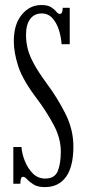

<svg xmlns="http://www.w3.org/2000/svg" viewBox="-20 -731 337 764"><path d="M158.5 13.5Q130 13.5 113.8 3.2Q97.5 -7 88.2 -17.2Q79 -27.5 71.5 -27.5Q61 -27.5 61 0H33V-146H65.5Q67 -120.5 78.5 -91.2Q90 -62 110.2 -41.2Q130.5 -20.5 160 -20.5Q198 -20.5 210 -50.5Q222 -80.5 222 -128Q222 -181 193.5 -234.2Q165 -287.5 127 -338Q70.5 -412.5 52.8 -466.8Q35 -521 35 -567.5Q35 -634.5 66.8 -672.8Q98.5 -711 144.5 -711Q170.5 -711 184 -702Q197.5 -693 204.5 -684.2Q211.5 -675.5 218 -675.5Q229.5 -675.5 229.5 -700H257.5V-555H225Q223.5 -582 214.8 -610.5Q206 -639 189 -658.2Q172 -677.5 146 -677.5Q116.5 -677.5 100 -655.2Q83.5 -633 83.5 -592.5Q83.5 -564.5 90.2 -537.2Q97 -510 114.8 -477.2Q132.5 -444.5 165.5 -399.5Q209 -341 240.5 -278.2Q272 -215.5 272 -148Q272 -67.5 242.5 -27Q213 13.5 158.5 13.5Z"/></svg>

Font: Imbue 10pt Light
Style: Regular
Weight: 300
Designer: Tyler Finck
Foundry: Etcetera Type Company
Version: Version 1.102; ttfautohint (v1.8.3)